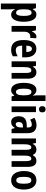

<svg xmlns="http://www.w3.org/2000/svg" viewBox="1610 -2410 1041 4300"><g transform="rotate(90 2130.0 -260.5)"><path d="M306 -556C259 -556 223 -539 189 -475H182L164 -546H60V240H189V10C189 -3 187 -29 182 -72H189C219 -16 260 10 310 10C408 10 468 -96 468 -272C468 -454 406 -556 306 -556ZM268 -448C317 -448 337 -389 337 -271C337 -157 316 -101 268 -101C214 -101 189 -150 189 -259V-287C189 -400 214 -448 268 -448Z M803 -556C746 -556 706 -508 685 -457H679L661 -546H562V0H691V-279C690 -364 725 -419 802 -419C805 -419 821 -418 829 -414L838 -552C822 -556 811 -556 803 -556Z M1074 -555C945 -555 877 -455 877 -270C877 -98 939 10 1093 10C1147 10 1196 -1 1240 -28V-138C1191 -107 1150 -94 1102 -94C1038 -94 1004 -140 1003 -237H1265V-310C1265 -460 1197 -555 1074 -555ZM1073 -455C1121 -455 1145 -407 1145 -330H1003C1005 -421 1033 -455 1073 -455Z M1599 -556C1549 -556 1503 -534 1479 -479H1469L1456 -546H1354V0H1483V-264C1483 -394 1502 -442 1558 -442C1601 -442 1614 -402 1614 -325V0H1743V-362C1743 -488 1689 -556 1599 -556Z M1998 10C2051 10 2082 -12 2115 -60H2122L2140 0H2243V-760H2115V-569C2115 -541 2119 -516 2122 -476H2117C2089 -531 2044 -556 1993 -556C1895 -556 1836 -451 1836 -274C1836 -96 1894 10 1998 10ZM2037 -98C1990 -98 1966 -157 1966 -275C1966 -387 1989 -445 2036 -445C2091 -445 2115 -397 2115 -288V-256C2114 -147 2090 -98 2037 -98Z M2428 -761C2380 -761 2358 -736 2358 -687C2358 -639 2382 -614 2428 -614C2475 -614 2497 -639 2497 -687C2497 -735 2477 -761 2428 -761ZM2492 -546H2363V0H2492Z M2783 -558C2728 -558 2669 -541 2619 -512L2660 -416C2706 -442 2738 -453 2773 -453C2816 -453 2835 -421 2835 -370V-341L2763 -338C2646 -333 2584 -279 2584 -163C2584 -74 2620 10 2711 10C2775 10 2812 -17 2845 -73H2848L2869 0H2963V-363C2963 -494 2899 -558 2783 -558ZM2797 -253 2835 -255V-204C2835 -136 2806 -93 2763 -93C2731 -93 2714 -113 2714 -161C2714 -216 2741 -251 2797 -253Z M3580 -556C3527 -556 3485 -534 3462 -480H3446C3431 -527 3391 -556 3329 -556C3281 -556 3230 -536 3207 -476H3196L3184 -546H3082V0H3211V-262C3211 -380 3227 -442 3283 -442C3320 -442 3336 -401 3336 -324V0H3465V-278C3465 -389 3484 -442 3537 -442C3573 -442 3589 -398 3589 -323V0H3718V-360C3718 -493 3674 -556 3580 -556Z M4226 -274C4226 -457 4145 -556 4019 -556C3873 -556 3811 -440 3811 -274C3811 -120 3875 10 4017 10C4169 10 4226 -123 4226 -274ZM3941 -273C3941 -391 3964 -442 4019 -442C4073 -442 4095 -391 4095 -274C4095 -157 4073 -105 4019 -105C3965 -105 3941 -158 3941 -273Z"/></g></svg>

Font: Noto Sans Gurmukhi ExtraCondensed
Style: Bold
Weight: 700
Width: 2
Designer: Jelle Bosma - Monotype Design Team
Foundry: Monotype Imaging Inc.
Version: Version 2.004